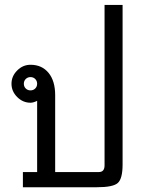

<svg xmlns="http://www.w3.org/2000/svg" viewBox="-20 -786 591 790"><path d="M484.4 -109.4Q484.4 -50.8 464.8 -33.2Q445.3 -15.6 378.9 -15.6H74.2V-78.1H132.8V-371.1Q117.2 -363.3 105.5 -363.3Q74.2 -363.3 50.8 -386.7Q27.3 -410.2 27.3 -441.4Q27.3 -472.7 50.8 -496.1Q74.2 -519.5 105.5 -519.5Q152.3 -519.5 179.7 -486.3Q207 -453.1 207 -394.5V-78.1H386.7Q410.2 -78.1 410.2 -105.5V-765.6H484.4ZM105.5 -414.1Q117.2 -414.1 125 -421.9Q132.8 -429.7 132.8 -441.4Q132.8 -453.1 125 -460.9Q117.2 -468.8 105.5 -468.8Q93.8 -468.8 85.9 -460.9Q78.1 -453.1 78.1 -441.4Q78.1 -429.7 85.9 -421.9Q93.8 -414.1 105.5 -414.1Z"/></svg>

Font: 和音 by 宁静之雨，公众号njzyshare
Style: Regular
Weight: 400
Designer: Steve Matteson
Foundry: Ascender Corporation
Version: Version 6.00;June 8, 2018;FontCreator 11.0.0.2388 32-bit